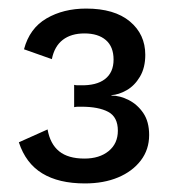

<svg xmlns="http://www.w3.org/2000/svg" viewBox="-20 -755 402 448"><path d="M181 -735Q247 -735 283 -705Q319 -675 319 -627Q319 -597 306.5 -576Q294 -555 275.5 -544.5Q257 -534 240 -533V-532Q260 -532 280.5 -521.5Q301 -511 314.5 -491Q328 -471 328 -440Q328 -406 308.5 -380.5Q289 -355 255.5 -341Q222 -327 178 -327Q117 -327 78.5 -350.5Q40 -374 24 -423L91 -453Q97 -419 118 -402Q139 -385 177 -385Q212 -385 233.5 -402.5Q255 -420 255 -450Q255 -482 232.5 -494Q210 -506 170 -506Q166 -506 162 -506Q158 -506 153 -505V-557Q157 -556 160.5 -556Q164 -556 167 -556Q205 -555 225 -570.5Q245 -586 245 -616Q245 -646 227 -661.5Q209 -677 177 -677Q146 -677 126.5 -662Q107 -647 101 -617L36 -640Q49 -689 88.5 -712Q128 -735 181 -735Z"/></svg>

Font: Work Sans
Style: Regular
Weight: 400
Designer: Wei Huang
Foundry: Wei Huang
Version: Version 2.006; ttfautohint (v1.8.1.43-b0c9)